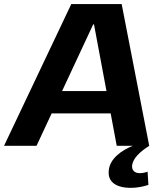

<svg xmlns="http://www.w3.org/2000/svg" viewBox="-51 -720 802 948"><path d="M301 -700H549.7L685.8 0H525.4L413.1 -599.5H409.1L129.3 0H-31.1ZM189 -270.3H541.5L525.8 -160.1H173.2ZM595.5 207.5Q538.1 207.5 509.1 184.4Q480.2 161.3 486.7 116.7Q491.7 79.6 525.9 47.8Q560 16 617.3 -5L685.8 0Q647.9 24 626.7 47.4Q605.5 70.9 601.5 94.7Q599.1 113.6 609.3 124.3Q619.5 135 638.9 135Q658.8 135 677.7 127.5L681.7 192.9Q664 199 641.4 203.2Q618.7 207.5 595.5 207.5Z"/></svg>

Font: Pathway Extreme 8pt Thin
Style: Italic
Weight: 100
Italic angle: -8°
Designer: Eduardo Rodriguez Tunni
Foundry: Eduardo Rodriguez Tunni
Version: Version 1.000